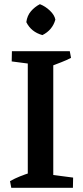

<svg xmlns="http://www.w3.org/2000/svg" viewBox="-20 -899 398 919"><path d="M113 0V-654H235V0ZM34 0 28 -32Q51 -45 76 -55Q101 -65 127 -73L128 0ZM189 0 192 -67 330 -49 329 0ZM174 -587 36 -605 37 -654H177ZM221 -581 220 -654H314L320 -622Q299 -611 273 -601Q247 -591 221 -581ZM183 -731Q129 -746 106 -793Q110 -824 128 -845Q146 -866 171 -879Q197 -869 219 -848Q241 -827 245 -805Q231 -755 183 -731Z"/></svg>

Font: Eczar Medium
Style: Regular
Weight: 500
Designer: Vaibhav Singh
Foundry: Rosetta Type Foundry
Version: Version 2.000